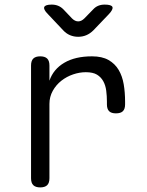

<svg xmlns="http://www.w3.org/2000/svg" viewBox="-20 -805 640 835"><path d="M155 10Q135 10 125 0.5Q115 -9 115 -30V-520Q115 -541 125 -550.5Q135 -560 155 -560Q175 -560 185 -550.5Q195 -541 195 -520V-454Q212 -504 259.5 -532Q307 -560 380 -560Q424 -560 452 -544Q480 -528 496 -501Q512 -474 518 -438.5Q524 -403 524 -363V-351Q524 -331 514.5 -321.5Q505 -312 484 -312Q464 -312 454.5 -321.5Q445 -331 445 -351V-363Q445 -387 442 -410.5Q439 -434 429 -452Q419 -470 401.5 -480.5Q384 -491 353 -491Q326 -491 298 -481.5Q270 -472 247 -454Q224 -436 209.5 -410Q195 -384 195 -353V-30Q195 -9 185 0.5Q175 10 155 10ZM205 -785Q220 -785 232.5 -780Q245 -775 255 -765L293 -725Q306 -712 320 -712Q334 -712 347 -725L385 -764Q395 -775 407.5 -780Q420 -785 435 -785Q465 -785 469 -774.5Q473 -764 453 -743L386 -673Q372 -659 355.5 -652Q339 -645 320 -645Q301 -645 284.5 -652Q268 -659 255 -673L188 -744Q168 -764 172.5 -774.5Q177 -785 205 -785Z"/></svg>

Font: Maple Mono Light
Style: Regular
Weight: 300
Monospace: yes
Designer: subframe7536
Version: Version 7.000